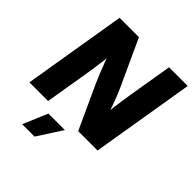

<svg xmlns="http://www.w3.org/2000/svg" viewBox="-255 -888 1277 1277"><g transform="rotate(45 384.0 -249.0)"><path d="M5.9 0 126.5 -727.5H308.6L460.4 -397.5Q469.7 -376.5 482.2 -345.2Q494.6 -314 507.6 -277.3Q520.5 -240.7 531.7 -204.1L506.8 -167Q510.7 -204.1 516.6 -251.5Q522.5 -298.8 528.8 -342.8Q535.2 -386.7 539.6 -413.6L591.8 -727.5H767.6L647 0H464.8L325.7 -302.7Q314 -329.1 299.1 -365Q284.2 -400.9 267.6 -445.1Q251 -489.3 233.4 -540L264.2 -551.3Q259.3 -498.5 253.2 -450Q247.1 -401.4 241.5 -363.3Q235.8 -325.2 231.9 -302.7L181.6 0ZM168.5 231 242.2 57.6H397L285.2 231Z"/></g></svg>

Font: Inter 28pt ExtraBold
Style: Italic
Weight: 800
Italic angle: -9.3988°
Designer: Rasmus Andersson
Foundry: rsms
Version: Version 4.001;git-66647c0bb